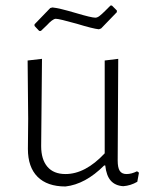

<svg xmlns="http://www.w3.org/2000/svg" viewBox="-20 -670 547 695"><path d="M483 -45 477 -12Q453 2 426 4Q397 2 381 -16Q365 -34 361 -71H357Q289 -3 217 5Q151 5 116 -30Q81 -65 81 -131L82 -240L80 -451L132 -457L129 -141Q129 -93 151.5 -66.5Q174 -40 217 -40Q289 -40 359 -115V-451L408 -457L406 -89Q406 -63 413.5 -51.5Q421 -40 438 -40Q456 -40 476 -50ZM403 -632V-626L346 -567L338 -564Q317 -566 258 -584Q194 -602 182 -602Q176 -602 167.5 -595.5Q159 -589 150 -579L128 -558H122L105 -576V-582L162 -641L170 -643Q193 -641 254 -623Q311 -606 325 -606Q332 -606 340 -612Q348 -618 361 -631Q361 -631 380 -650H385Z"/></svg>

Font: Luna Sans Light
Style: Regular
Weight: 300
Designer: Juan Pablo del Peral
Foundry: Huerta Tipografica
Version: Version 2.001; ttfautohint (v1.5)